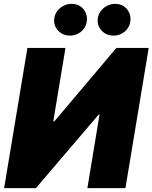

<svg xmlns="http://www.w3.org/2000/svg" viewBox="-20 -976 791 996"><path d="M122.2 -727.3H319.6L256.4 -346.6H262.1L583.8 -727.3H751.4L630.7 0H433.2L496.4 -382.1H492.2L166.2 0H1.4ZM487.9 -884.9Q490.8 -900.6 499.1 -913.5Q507.5 -926.5 519.4 -935.9Q531.2 -945.3 546 -950.6Q560.7 -956 576 -956Q616.1 -956 638.8 -928.3Q661.9 -899.9 655.5 -862.2Q653.4 -846.9 645.6 -833.8Q637.8 -820.7 626.1 -811.3Q614.3 -801.8 600 -796.5Q585.6 -791.2 570.3 -791.2Q529.8 -791.2 505.7 -818.9Q481.5 -846.6 487.9 -884.9ZM262.1 -884.9Q264.9 -900.6 273.3 -913.5Q281.6 -926.5 293.5 -935.9Q305.4 -945.3 320.1 -950.6Q334.9 -956 350.1 -956Q390.3 -956 413 -928.3Q436.1 -899.9 429.7 -862.2Q427.6 -846.9 419.7 -833.8Q411.9 -820.7 400.2 -811.3Q388.5 -801.8 374.1 -796.5Q359.7 -791.2 344.5 -791.2Q304 -791.2 279.8 -818.9Q255.7 -846.6 262.1 -884.9Z"/></svg>

Font: Inter P Black
Style: Italic
Weight: 900
Italic angle: -9.40001°
Designer: Rasmus Andersson
Foundry: rsms
Version: Version 3.018;git-588b23468